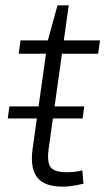

<svg xmlns="http://www.w3.org/2000/svg" viewBox="-20 -691 394 718"><path d="M215 7Q146 7 119 -27.5Q92 -62 102 -135L159 -540L195 -671H237L162 -135Q155 -84 169.5 -65.5Q184 -47 230 -47Q244 -47 258.5 -48.5Q273 -50 288 -54L292 -4Q280 -1 266.5 1.5Q253 4 240 5.5Q227 7 215 7ZM57 -540H354L347 -490H50ZM295 -293 289 -248H9L15 -293Z"/></svg>

Font: Pathway Extreme 8pt Thin
Style: Italic
Weight: 100
Italic angle: -8°
Designer: Eduardo Rodriguez Tunni
Foundry: Eduardo Rodriguez Tunni
Version: Version 1.000